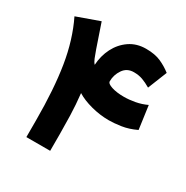

<svg xmlns="http://www.w3.org/2000/svg" viewBox="-155 -803 907 935"><g transform="rotate(30 298.0 -336.0)"><path d="M413.6 -535.6Q374.5 -535.6 353.8 -505.1Q333 -474.6 333 -438.5Q333 -425.3 361.1 -416.3Q389.2 -407.2 429.7 -407.2Q459.5 -407.2 492.4 -413.3Q525.4 -419.4 555.2 -433.6L573.2 -303.2Q531.2 -283.2 491.7 -277.3Q452.1 -271.5 423.8 -271.5Q373.5 -271.5 323.7 -284.7Q273.9 -297.9 240.7 -318.8Q247.6 -256.8 249.3 -197.3Q251 -137.7 251 -92.8V0H117.2V-94.2Q117.2 -268.6 96.7 -396Q76.2 -523.4 25.9 -626.5L152.8 -671.9L197.8 -540Q207 -514.2 213.6 -497.6Q220.2 -481 229.5 -471.2Q232.4 -522.9 254.6 -566.7Q276.9 -610.4 315.9 -637.2Q355 -664.1 407.7 -664.1Q458.5 -664.1 491.9 -648.9Q525.4 -633.8 552.7 -612.3L509.8 -504.9Q484.9 -519.5 462.9 -527.6Q440.9 -535.6 413.6 -535.6Z"/></g></svg>

Font: Vazirmatn RD FD ExtraBold
Style: Regular
Weight: 800
Designer: Saber Rastikerdar
Foundry: Saber Rastikerdar
Version: Version 33.003